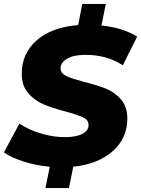

<svg xmlns="http://www.w3.org/2000/svg" viewBox="-35 -840 720 980"><path d="M274 -492C274 -475 284 -461 303 -452C322 -443 353 -433 394 -422C439 -411 477 -399 507 -387C536 -375 562 -357 583 -332C604 -307 615 -275 615 -235C615 -168 590 -113 541 -69C492 -25 424 2 339 11L317 120H197L219 11C172 7 128 -2 87 -15C46 -28 12 -43 -15 -62L64 -209C99 -186 137 -169 177 -158C216 -146 256 -140 297 -140C335 -140 365 -146 386 -157C407 -168 417 -183 417 -202C417 -219 408 -232 389 -241C370 -250 340 -260 299 -271C254 -283 216 -295 186 -308C156 -321 130 -340 109 -365C87 -390 76 -423 76 -464C76 -533 102 -590 153 -635C204 -679 275 -705 364 -712L385 -820H505L483 -710C557 -702 618 -683 665 -653L592 -507C565 -524 536 -538 503 -547C470 -556 436 -560 401 -560C362 -560 331 -554 309 -541C286 -528 275 -512 274 -492Z"/></svg>

Font: My Font
Style: Italic
Weight: 500
Designer: Julieta Ulanovsky
Foundry: Julieta Ulanovsky
Version: ""